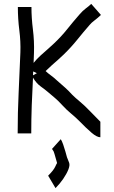

<svg xmlns="http://www.w3.org/2000/svg" viewBox="-20 -686 585 989"><path d="M497 21Q479 21 452 -2Q425 -25 386 -65Q368 -83 345.5 -101.5Q323 -120 300 -145Q280 -167 264 -180.5Q248 -194 228 -211Q213 -224 190 -240.5Q167 -257 150 -286Q146 -214 143.5 -143Q141 -72 141 1H71Q71 -106 76 -208.5Q81 -311 85 -416Q87 -472 79.5 -530.5Q72 -589 72 -650H142Q142 -594 149.5 -534.5Q157 -475 155 -413Q154 -400 154 -387.5Q154 -375 153 -362Q169 -382 190 -401Q211 -420 230 -436.5Q249 -453 259 -463Q296 -498 325.5 -535Q355 -572 389 -611Q406 -631 423 -643.5Q440 -656 450 -666L500 -609Q483 -593 467 -581Q451 -569 442 -558Q408 -519 377.5 -481Q347 -443 308 -405Q298 -395 281 -380Q264 -365 246 -349Q228 -333 215 -320Q225 -310 241 -298.5Q257 -287 274 -271Q297 -251 315 -235Q333 -219 351 -199Q368 -182 391 -163Q414 -144 436 -121Q438 -120 447.5 -109.5Q457 -99 471 -85.5Q485 -72 497 -59ZM150 -298 170 -309 151 -318ZM266 283 228 219Q256 191 264 173.5Q272 156 274 154Q274 153 273.5 152Q273 151 273 150Q264 118 261 108Q258 98 256.5 94.5Q255 91 248 81L293 31Q299 40 305.5 58.5Q312 77 317 95Q322 113 325 124Q326 127 329 134Q332 141 336 152Q341 165 332 187.5Q323 210 305.5 235.5Q288 261 266 283ZM285 183Q285 183 285 182Q285 181 284 180Q284 181 284.5 181.5Q285 182 285 183Z"/></svg>

Font: Syne Tactile
Style: Regular
Weight: 400
Designer: Lucas Descroix
Foundry: Bonjour Monde
Version: Version 2.100; ttfautohint (v1.8.3)